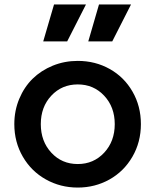

<svg xmlns="http://www.w3.org/2000/svg" viewBox="-20 -825 693 857"><path d="M172.9 -640.1 221.2 -805.2H363.8L279.8 -640.1ZM374 -640.1 421.9 -805.2H564.9L481 -640.1ZM327.1 12.2Q249.5 12.2 184.6 -24.2Q119.6 -60.5 81.8 -125.7Q43.9 -190.9 43.9 -271Q43.9 -331.1 65.9 -383.8Q87.9 -436.5 125.7 -473.6Q163.6 -510.7 215.8 -532Q268.1 -553.2 327.1 -553.2Q405.3 -553.2 469.7 -517.1Q534.2 -481 571.5 -416Q608.9 -351.1 608.9 -271Q608.9 -190.4 570.8 -125Q532.7 -59.6 468.3 -23.7Q403.8 12.2 327.1 12.2ZM327.1 -92.8Q397.9 -92.8 445.1 -143.6Q492.2 -194.3 492.2 -271Q492.2 -347.2 445.1 -397.7Q397.9 -448.2 327.1 -448.2Q255.9 -448.2 209 -397.9Q162.1 -347.7 162.1 -271Q162.1 -194.3 209 -143.6Q255.9 -92.8 327.1 -92.8Z"/></svg>

Font: Plus Jakarta Sans SemiBold
Style: Regular
Weight: 600
Designer: Gumpita Rahayu
Foundry: Tokotype
Version: Version 2.006